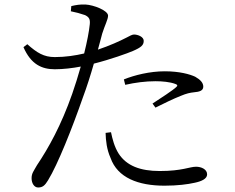

<svg xmlns="http://www.w3.org/2000/svg" viewBox="-20 -801 1040 851"><path d="M535 -425C579 -435 625 -441 669 -441C699 -441 733 -438 757 -429C766 -426 769 -421 761 -415C748 -402 690 -364 656 -342L669 -324C703 -341 750 -364 781 -376C807 -387 822 -390 840 -392C864 -394 881 -399 881 -417C881 -434 868 -448 845 -461C821 -472 776 -485 710 -485C644 -485 576 -468 529 -449ZM294 -751C315 -747 337 -741 357 -734C375 -725 380 -716 378 -694C375 -663 366 -616 353 -564C315 -555 270 -548 223 -548C174 -548 144 -567 101 -605L84 -592C117 -516 165 -494 223 -494C260 -494 302 -499 338 -506C326 -464 313 -422 300 -385C251 -245 195 -145 144 -69C129 -42 120 -33 120 -11C120 12 132 30 149 30C169 30 179 21 193 -2C236 -72 300 -233 347 -368C365 -416 382 -470 396 -519C468 -537 546 -565 569 -575C606 -591 617 -601 617 -620C617 -638 591 -648 574 -648C566 -648 555 -642 540 -634C509 -618 467 -599 414 -581C422 -609 428 -634 433 -652C445 -690 459 -715 459 -732C458 -755 395 -779 359 -781C335 -782 317 -779 296 -774ZM448 -212C449 -177 453 -139 470 -101C501 -13 593 22 709 22C767 22 812 16 843 9C872 3 898 -8 898 -28C898 -51 872 -62 849 -62C820 -62 788 -43 688 -43C602 -43 541 -66 506 -120C487 -150 478 -186 472 -215Z"/></svg>

Font: Noto Serif CJK JP
Style: Regular
Weight: 400
Designer: Ryoko NISHIZUKA 西塚涼子 (kana & ideographs); Frank Grießhammer (Latin, Greek & Cyrillic); Wenlong ZHANG 张文龙 (bopomofo); San
Foundry: Adobe Systems Incorporated
Version: Version 1.000;PS 1;hotconv 16.6.53;makeotf.lib2.5.65590